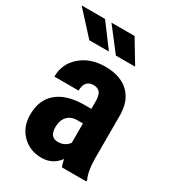

<svg xmlns="http://www.w3.org/2000/svg" viewBox="-197 -839 850 948"><g transform="rotate(30 228.5 -365.5)"><path d="M301.3 0Q295.4 -12.2 289.6 -41Q252.4 9.8 189 9.8Q122.6 9.8 78.9 -34.2Q35.2 -78.1 35.2 -147.9Q35.2 -231 88.1 -276.4Q141.1 -321.8 240.7 -322.8H282.7V-365.2Q282.7 -400.9 270.5 -415.5Q258.3 -430.2 234.9 -430.2Q183.1 -430.2 183.1 -369.6H44.9Q44.9 -442.9 99.9 -490.5Q154.8 -538.1 238.8 -538.1Q325.7 -538.1 373.3 -492.9Q420.9 -447.8 420.9 -363.8V-115.2Q421.9 -46.9 440.4 -8.3V0ZM219.7 -98.6Q242.7 -98.6 258.8 -107.9Q274.9 -117.2 282.7 -129.9V-239.7H249.5Q214.4 -239.7 194.1 -217.3Q173.8 -194.8 173.8 -157.2Q173.8 -98.6 219.7 -98.6ZM216.3 -611.3H104.5L-14.2 -741.2H119.1ZM365.7 -611.3H255.9L155.8 -741.2H287.6Z"/></g></svg>

Font: Roboto Condensed
Style: Bold
Weight: 700
Designer: Google
Version: Version 2.134; 2016